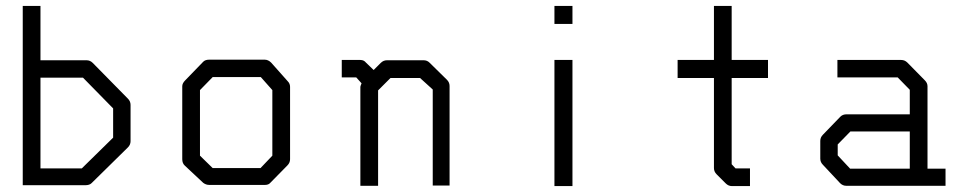

<svg xmlns="http://www.w3.org/2000/svg" viewBox="-20 -679 3280 650"><path d="M57 -52V-659H117V-475H273Q285 -475 294 -466L413 -345Q422 -336 422 -324V-201Q422 -189 413 -180L290 -59Q283 -52 269 -52ZM117 -109H257L363 -213V-312L261 -416H117Z M657 -374V-152L700 -110H862L902 -152V-374L863 -418H700ZM607 -407 668 -470Q675 -477 688 -477H876Q888 -477 898 -467L954 -404Q962 -396 962 -385V-140Q962 -128 953 -119L895 -60Q889 -53 877.5 -53H874H688Q677.5 -53 668 -60L606 -118Q597 -126 597 -140V-387Q597 -397 607 -407Z M1245 -442 1269 -466Q1278 -475 1290 -475H1414Q1426 -475 1434 -467L1493 -409Q1502 -400 1502 -388V-51H1445V-376L1402 -415H1302L1260 -373V-50H1200V-385Q1200 -387 1204 -397L1186 -417H1137V-476H1200Q1212 -476 1219 -467Z M1857 -659H1918V-598H1857ZM1857 -476H1918V-49H1857Z M2457 -123 2470 -109H2519V-49H2458Q2446 -49 2437 -58L2406 -89Q2397 -98 2397 -110V-415H2274V-476H2397V-659H2457V-476H2580V-415H2457Z M3060 -108V-234H2859L2816 -190V-153L2858 -108ZM3120 -108H3181V-50H2845Q2833 -50 2824 -59L2766 -121Q2757 -130 2757 -142V-202Q2757 -214 2766 -223L2825 -284Q2833 -292 2846 -292H3060V-375L3019 -417H2815V-476H3031Q3043 -476 3052 -467L3111 -407Q3120 -398 3120 -387Z"/></svg>

Font: 3270 Nerd Font Mono
Style: Regular
Weight: 400
Monospace: yes
Version: Version 3.0.1;Nerd Fonts 3.0.0